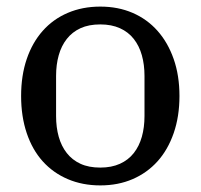

<svg xmlns="http://www.w3.org/2000/svg" viewBox="-20 -550 608 582"><path d="M284 -42Q318 -42 343.5 -53.5Q369 -65 385.5 -86Q402 -107 410 -135.5Q418 -164 418 -198V-320Q418 -354 410 -382.5Q402 -411 385.5 -432Q369 -453 343.5 -464.5Q318 -476 284 -476Q249 -476 224 -464.5Q199 -453 182.5 -432Q166 -411 158 -382.5Q150 -354 150 -320V-198Q150 -164 158 -135.5Q166 -107 182.5 -86Q199 -65 224 -53.5Q249 -42 284 -42ZM284 12Q230 12 185.5 -7Q141 -26 109.5 -61Q78 -96 61 -146.5Q44 -197 44 -259Q44 -321 61 -371Q78 -421 109.5 -456.5Q141 -492 185.5 -511Q230 -530 284 -530Q338 -530 382 -511Q426 -492 457.5 -456.5Q489 -421 506.5 -371Q524 -321 524 -259Q524 -197 506.5 -146.5Q489 -96 457.5 -61Q426 -26 382 -7Q338 12 284 12Z"/></svg>

Font: IBM Plex Serif Text
Style: Regular
Weight: 450
Designer: Mike Abbink, Paul van der Laan, Pieter van Rosmalen
Foundry: Bold Monday
Version: Version 3.001